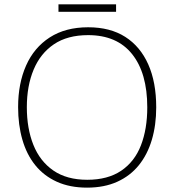

<svg xmlns="http://www.w3.org/2000/svg" viewBox="-20 -850 799 880"><path d="M696 -358Q696 -277 676 -209.5Q656 -142 616.5 -93Q577 -44 517.5 -17Q458 10 379 10Q300 10 240.5 -17Q181 -44 141.5 -93Q102 -142 82.5 -210Q63 -278 63 -359Q63 -467 99.5 -549.5Q136 -632 208 -678.5Q280 -725 384 -725Q485 -725 554 -681Q623 -637 659.5 -555Q696 -473 696 -358ZM103 -359Q103 -261 133 -186Q163 -111 224.5 -68.5Q286 -26 380 -26Q474 -26 535.5 -67.5Q597 -109 626 -184Q655 -259 655 -358Q655 -515 585.5 -602Q516 -689 384 -689Q289 -689 227 -647Q165 -605 134 -530.5Q103 -456 103 -359ZM512 -830V-796H248V-830Z"/></svg>

Font: Noto Sans Hebrew ExtraLight
Style: Regular
Weight: 250
Designer: Monotype Design Team
Foundry: Monotype Imaging Inc.
Version: Version 2.003